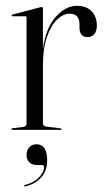

<svg xmlns="http://www.w3.org/2000/svg" viewBox="-20 -460 371 680"><path d="M132 -430V-287Q143 -363 178.2 -401.2Q213.5 -439.5 252.5 -439.5Q286 -439.5 304.5 -420Q323 -400.5 323 -370Q323 -349.5 313.8 -339Q304.5 -328.5 290.5 -328.5Q262.5 -328.5 261.5 -361V-374Q261.5 -411.5 226.5 -411.5Q204 -411.5 182.2 -390.8Q160.5 -370 146.2 -329Q132 -288 132 -228V-24Q132 -13.5 144 -11.5L194 -5.5Q198 -5 198 -2.5Q198 0 194.5 0H24.5Q20.5 0 20.5 -3Q20.5 -5.5 26 -6L62 -10.5Q74 -12.5 74 -22V-397.5Q74 -402.5 69.5 -402.5H23.5Q21 -402.5 21 -405Q21 -407 24.5 -408.5L121.5 -434Q126 -435 128 -435Q132 -435 132 -430ZM112 124.5Q92.5 124.5 83.2 114.2Q74 104 74 89Q74 72 83.8 61.5Q93.5 51 109 51Q147 51 147 108Q147 145 125.8 168.5Q104.5 192 70.5 200Q66.5 201.5 65.5 199Q64.5 196 68 195Q99.5 187.5 117.8 168.5Q136 149.5 136 132.5Q136 124.5 129 124.5Z"/></svg>

Font: Fraunces 144pt S000 Light
Style: Regular
Weight: 300
Version: Version 1.000; ttfautohint (v1.8.3)